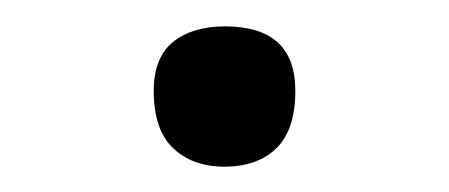

<svg xmlns="http://www.w3.org/2000/svg" viewBox="-20 -423 344 147"><path d="M151.9 -295.4Q127.4 -295.4 112.5 -309.6Q97.7 -323.7 97.7 -353.5Q97.7 -378.9 112.5 -390.9Q127.4 -402.8 152.3 -402.8Q206.1 -402.8 206.1 -353.5Q206.1 -323.7 191.7 -309.6Q177.2 -295.4 151.9 -295.4Z"/></svg>

Font: Pinar-DS2-FD Light
Style: Regular
Weight: 300
Designer: Amin Abedi
Version: Version 2.000